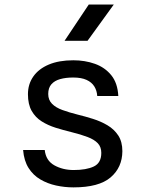

<svg xmlns="http://www.w3.org/2000/svg" viewBox="-20 -823 640 852"><path d="M306 8.5Q267 8.5 229 0.2Q191 -8 159 -26.8Q127 -45.5 106.8 -77.5Q86.5 -109.5 82.5 -157.5H178.5Q183.5 -110.5 221 -89.5Q258.5 -68.5 307 -68.5Q363 -68.5 396.2 -84.2Q429.5 -100 429.5 -144.5Q429.5 -171 413.8 -187.5Q398 -204 368.2 -215.2Q338.5 -226.5 296 -237Q261 -245.5 226.8 -256.2Q192.5 -267 164.8 -284.5Q137 -302 120.5 -331Q104 -360 104 -405Q104 -449.5 127.8 -483.5Q151.5 -517.5 196.5 -536.5Q241.5 -555.5 305.5 -555.5Q357 -555.5 401.2 -539.8Q445.5 -524 473.8 -489.2Q502 -454.5 505 -397H411.5Q410 -421 398.5 -439.5Q387 -458 364 -468.5Q341 -479 305 -479Q272 -479 247 -472Q222 -465 208 -449Q194 -433 194 -406Q194 -379.5 210.8 -362.5Q227.5 -345.5 257 -334.8Q286.5 -324 324.5 -314.5Q357.5 -306.5 392.5 -295.5Q427.5 -284.5 457 -267Q486.5 -249.5 504.8 -221.8Q523 -194 523 -152Q522.5 -80 470.8 -35.8Q419 8.5 306 8.5ZM266.5 -642 374 -803H485L368.5 -642Z"/></svg>

Font: Spline Sans Mono
Style: Regular
Weight: 400
Monospace: yes
Designer: Eben Sorkin, Mirko Velimirovic
Foundry: Sorkin Type
Version: Version 1.004